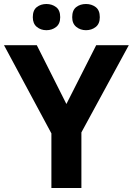

<svg xmlns="http://www.w3.org/2000/svg" viewBox="-20 -940 664 960"><path d="M312 -420 461 -714H624L387 -278V0H237V-273L0 -714H164ZM144 -854Q144 -889 164 -904.5Q184 -920 212 -920Q240 -920 260.5 -904.5Q281 -889 281 -854Q281 -821 260.5 -805Q240 -789 212 -789Q184 -789 164 -805.5Q144 -822 144 -854ZM341 -854Q341 -889 361 -904.5Q381 -920 410 -920Q438 -920 458.5 -904.5Q479 -889 479 -854Q479 -821 458.5 -805Q438 -789 410 -789Q382 -789 361.5 -805.5Q341 -822 341 -854Z"/></svg>

Font: Noto Sans Adlam Unjoined
Style: Bold
Weight: 700
Version: Version 3.001